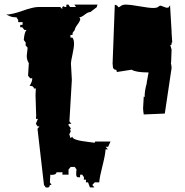

<svg xmlns="http://www.w3.org/2000/svg" viewBox="-20 -766 823 855"><path d="M744.1 -545.4 742.2 -493.2 741.2 -482.9Q744.1 -474.1 744.1 -462.9L713.9 -260.3L620.1 -256.3Q617.2 -274.9 617.2 -283.9Q617.2 -293 618.7 -310.3Q620.1 -327.6 620.1 -335.9L624 -333.5Q624 -363.8 633.8 -396L632.8 -395L641.6 -443.4Q585 -443.4 566.4 -455.6L500 -445.3Q500 -454.1 495.1 -456.5L492.2 -454.6L483.4 -462.9Q483.4 -462.9 481.4 -482.9L491.2 -744.6Q500.5 -744.6 507.8 -733.4Q510.7 -733.4 518.3 -739.5Q525.9 -745.6 541.7 -745.6Q557.6 -745.6 601.1 -738Q644.5 -730.5 661.9 -730.5Q679.2 -730.5 684.3 -735.6Q689.5 -740.7 696.3 -740.7L719.7 -731.9H729.5L737.3 -742.2L744.1 -626.5V-620.1L747.1 -576.7H744.1V-567.4L738.3 -564.9ZM295.9 -483.4 299.8 -413.6V-407.2L289.1 -225.6L297.9 -214.8H288.6L283.7 -210.4L296.9 -192.4H292L294.9 -180.7L288.6 -168L293.9 -150.9L302.2 -157.2Q301.3 -142.1 374 -133.8Q399.4 -130.9 400.9 -129.9L403.8 -135.7H472.2L461.4 -112.3H450.2L460.4 -101.1H450.2Q448.7 -75.7 436.3 -27.3Q423.8 21 421.9 45.9H401.9L391.1 57.6L400.4 68.4H380.4L372.1 45.9H362.3L363.3 34.2H353L354 23.4L346.2 11.7H336.9L336.4 23.4H327.6Q319.3 23.4 319.3 9.5Q319.3 -4.4 320.8 -11.2L313 -22.5H294.9L285.2 -11.2V11.7H257.8L258.3 1H231.9Q230.5 12.7 210.4 12.7L204.1 11.7L202.1 45.9L209.5 57.6H201.7Q201.7 69.3 190.4 69.3L183.6 68.4L175.8 57.6L147 -192.4L155.8 -203.1H147.5L139.6 -214.8L148.9 -236.8H140.1L141.1 -250.5L138.2 -341.8Q138.2 -342.8 139.6 -372.1H130.9Q130.9 -383.8 111.8 -383.8Q123.5 -401.9 123.5 -414.6V-417.5H114.3L105 -428.7L108.4 -484.9Q99.1 -498.5 99.1 -517.6L103 -553.2L93.8 -564.5L94.7 -576.2L85.9 -587.9Q88.4 -621.6 98.1 -632.8H88.4L79.1 -644.5H69.8L70.3 -655.3H80.1L81.1 -667.5H61V-677.2L53.2 -689Q33.7 -689 23.4 -694.1Q13.2 -699.2 7.8 -701.2Q33.2 -701.2 80.6 -718Q127.9 -734.9 151.4 -734.9H248L257.3 -725.6V-734.9L266.6 -739.7L265.6 -734.9H274.9L275.9 -745.6H284.7L292 -734.9H318.4L311 -745.6H414.1L410.6 -733.9L382.3 -712.4Q372.1 -712.4 357.2 -700.7Q342.3 -689 333.5 -689L337.4 -681.2Q336.9 -672.4 325.4 -657.2Q314 -642.1 313 -632.8L303.7 -620.1L302.7 -610.4H293.9L293.5 -598.6H302.2Q309.6 -590.3 309.6 -572Q309.6 -553.7 302.7 -523.2Q295.9 -492.7 295.9 -483.4Z"/></svg>

Font: Butcherman
Style: Regular
Weight: 400
Version: Version 001.004